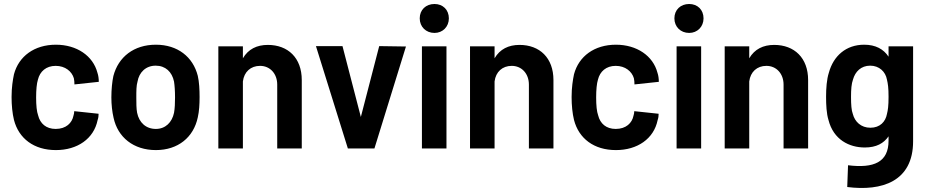

<svg xmlns="http://www.w3.org/2000/svg" viewBox="-20 -744 4650 962"><path d="M260 8C368 8 450 -49 469 -142C473 -154 474 -163 474 -174L352 -187C351 -177 351 -172 348 -164C341 -128 311 -98 259 -98C211 -98 181 -125 171 -166C164 -185 161 -216 161 -256C161 -294 164 -326 170 -345C180 -386 211 -414 259 -414C307 -414 340 -386 350 -352C352 -343 353 -332 353 -321L475 -334C475 -349 473 -366 468 -380C446 -464 365 -520 260 -520C152 -520 74 -462 50 -372C44 -343 38 -306 38 -258C38 -216 42 -176 50 -143C74 -50 150 8 260 8Z M761 8C872 8 950 -56 971 -156C978 -186 980 -222 980 -258C980 -295 978 -334 971 -364C947 -459 870 -520 761 -520C651 -520 573 -459 548 -363C542 -335 538 -296 538 -256C538 -220 542 -184 549 -154C570 -56 649 8 761 8ZM663 -256C663 -288 663 -315 669 -335C677 -382 711 -415 760 -415C809 -415 842 -384 852 -335C855 -315 857 -289 857 -256C857 -228 856 -201 852 -179C842 -131 809 -98 761 -98C711 -98 677 -130 667 -179C663 -200 663 -227 663 -256Z M1074 0H1197V-336C1203 -384 1236 -414 1283 -414C1333 -414 1369 -375 1369 -320V0H1492V-343C1492 -454 1423 -519 1322 -519C1267 -519 1224 -498 1197 -452V-512H1074Z M1723 0H1856L2014 -511L1880 -513L1788 -158L1696 -513H1563Z M2094 0H2217V-512H2094ZM2083 -652C2083 -610 2114 -579 2157 -579C2198 -579 2229 -610 2229 -652C2229 -695 2199 -724 2157 -724C2114 -724 2083 -695 2083 -652Z M2335 0H2458V-336C2464 -384 2497 -414 2544 -414C2594 -414 2630 -375 2630 -320V0H2753V-343C2753 -454 2684 -519 2583 -519C2528 -519 2485 -498 2458 -452V-512H2335Z M3066 8C3174 8 3256 -49 3275 -142C3279 -154 3280 -163 3280 -174L3158 -187C3157 -177 3157 -172 3154 -164C3147 -128 3117 -98 3065 -98C3017 -98 2987 -125 2977 -166C2970 -185 2967 -216 2967 -256C2967 -294 2970 -326 2976 -345C2986 -386 3017 -414 3065 -414C3113 -414 3146 -386 3156 -352C3158 -343 3159 -332 3159 -321L3281 -334C3281 -349 3279 -366 3274 -380C3252 -464 3171 -520 3066 -520C2958 -520 2880 -462 2856 -372C2850 -343 2844 -306 2844 -258C2844 -216 2848 -176 2856 -143C2880 -50 2956 8 3066 8Z M3370 0H3493V-512H3370ZM3359 -652C3359 -610 3390 -579 3433 -579C3474 -579 3505 -610 3505 -652C3505 -695 3475 -724 3433 -724C3390 -724 3359 -695 3359 -652Z M3611 0H3734V-336C3740 -384 3773 -414 3820 -414C3870 -414 3906 -375 3906 -320V0H4029V-343C4029 -454 3960 -519 3859 -519C3804 -519 3761 -498 3734 -452V-512H3611Z M4313 -5C4371 -5 4408 -26 4432 -61V-39C4432 69 4358 100 4229 84L4225 193C4398 215 4555 166 4555 -36V-512H4432V-460C4407 -498 4367 -520 4310 -520C4219 -520 4156 -464 4133 -380C4122 -346 4119 -301 4119 -259C4119 -219 4121 -175 4131 -143C4156 -44 4235 -5 4313 -5ZM4244 -258C4244 -296 4246 -324 4254 -346C4265 -385 4294 -415 4340 -415C4385 -415 4417 -385 4424 -345C4429 -324 4432 -304 4432 -259C4432 -213 4429 -193 4424 -173C4417 -134 4389 -104 4341 -104C4294 -104 4263 -134 4253 -173C4246 -191 4244 -220 4244 -258Z"/></svg>

Font: Vanilla Cream
Style: Bold
Weight: 700
Designer: Jeremy Tribby, Jinavaṁso
Foundry: Tribby Type
Version: Version 1.422;Glyphs 3.1.2 (3151)